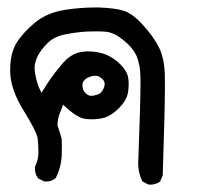

<svg xmlns="http://www.w3.org/2000/svg" viewBox="-20 -276 540 515"><path d="M350.6 160.6Q350.6 156.7 351.1 151.9Q356.9 -2.9 356.9 -55.2Q356.9 -86.4 353.3 -102.8Q349.6 -119.1 344.7 -129.4Q334.5 -149.9 309.8 -169.4Q285.2 -189 263.7 -190.9Q251 -191.9 238 -191.9Q225.1 -191.9 213.4 -191.4Q185.1 -189.9 154.3 -183.6Q124.5 -177.7 106.9 -159.7Q72.8 -125.5 72.8 -93.3Q72.8 -83 75.7 -70.6Q78.6 -58.1 80.6 -52.2Q82.5 -46.4 84 -42.5Q87.4 -34.7 91.3 -26.9Q101.6 -43.9 113.5 -61.8Q125.5 -79.6 145.5 -103Q166 -127.9 189.9 -134.8Q202.6 -138.2 216.1 -138.2Q229.5 -138.2 241.2 -136Q252.9 -133.8 262.2 -130.4Q280.8 -123 296.4 -109.4L303.2 -103Q320.8 -85.4 323.7 -67.9Q325.2 -58.6 325.2 -53.7Q325.2 -38.6 323.2 -27.3Q319.3 -6.3 299.3 13.9Q279.3 34.2 258.8 40Q244.1 43.9 226.1 43.9Q219.2 43.9 212.4 43.5Q199.2 42.5 183.6 32.7Q168 22.9 149.4 4.9Q144.5 17.1 139.4 30.3Q134.3 43.5 134.3 60.5Q144 88.9 145.5 98.6Q146 104 146 114.7Q146 125.5 145.5 141.1Q144 173.3 129.4 201.7Q118.2 210.9 105 210.9Q99.1 210.9 97.2 210L82.5 202.6Q77.1 195.3 75.4 188.7Q73.7 182.1 73.7 178.2Q73.7 174.3 73.7 171.4Q82.5 153.8 83 135.7Q83 132.3 83 129.4Q83 113.3 81.1 96.2Q78.6 77.1 43.5 20.8Q8.3 -35.6 7.3 -83.5Q7.3 -85.9 7.3 -88.4Q7.3 -132.8 23.9 -160.2Q41 -188 73.5 -215.1Q106 -242.2 156.7 -250Q198.2 -255.9 232.9 -255.9Q240.2 -255.9 246.6 -255.9Q287.1 -254.4 310.5 -247.6Q335 -240.2 362.5 -210Q390.1 -179.7 404.8 -152.1Q419.4 -124.5 421.9 -81.5Q422.4 -71.3 422.4 -50.3Q422.4 16.6 416.5 194.3L409.7 210.4L408.7 211.4Q398.4 219.2 383.3 219.2Q381.3 219.2 378.4 219.2L362.3 210.9L361.3 209.5Q350.6 187.5 350.6 160.6ZM260.7 -50.8Q260.7 -60.1 251.5 -66.9Q243.7 -72.8 235.4 -72.8Q227.1 -72.8 219.2 -69.3Q201.7 -62 201.2 -48.8Q201.2 -47.9 201.2 -47.4Q201.2 -34.2 209 -26.6Q216.8 -19 224.1 -19Q232.4 -19 245.1 -23.4Q254.4 -28.3 259.8 -43.5Q260.7 -47.4 260.7 -50.8Z"/></svg>

Font: Bakudai
Style: Medium
Weight: 500
Version: Version 1.48